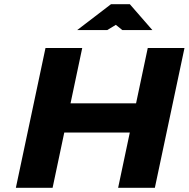

<svg xmlns="http://www.w3.org/2000/svg" viewBox="-20 -900 904 920"><path d="M198 -670 56 0H232L288 -265H602L546 0H722L864 -670H688L632 -405H318L374 -670ZM350 -756H494L535 -781L566 -756H710L602 -880H512Z"/></svg>

Font: LT Wave Black
Style: Italic
Weight: 900
Designer: Daniel Lyons
Version: Version 2.5 (Glyphs App)